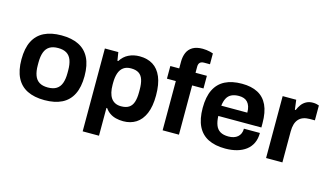

<svg xmlns="http://www.w3.org/2000/svg" viewBox="-100 -1065 2704 1577"><g transform="rotate(15 1252.5 -276.5)"><path d="M306.4 12Q219.5 12 159.7 -17.7Q99.8 -47.4 69.1 -108.5Q38.3 -169.7 38.3 -263.2Q38.3 -357.8 69.1 -418.4Q99.8 -479 159.7 -508.7Q219.5 -538.4 306.4 -538.4Q394 -538.4 453.6 -508.7Q513.2 -479 543.9 -418.4Q574.7 -357.8 574.7 -263.2Q574.7 -169.7 543.9 -108.5Q513.2 -47.4 453.6 -17.7Q394 12 306.4 12ZM306.4 -95.6Q351.6 -95.6 379.4 -113Q407.3 -130.4 420 -165.2Q432.8 -200 432.8 -251.4V-274.8Q432.8 -326.2 420 -361.1Q407.3 -396 379.4 -413.4Q351.6 -430.8 306.4 -430.8Q261.2 -430.8 233.5 -413.4Q205.7 -396 193 -361.1Q180.2 -326.2 180.2 -274.8V-251.4Q180.2 -200 193 -165.2Q205.7 -130.4 233.5 -113Q261.2 -95.6 306.4 -95.6Z M677.1 178.2V-526.4H791.4L802.9 -455.3H809.9Q836.4 -497.7 878.1 -518Q919.9 -538.4 970.9 -538.4Q1037 -538.4 1084.3 -509.1Q1131.5 -479.8 1157.2 -418.7Q1183 -357.6 1183 -262.2Q1183 -168.7 1156.9 -107.7Q1130.7 -46.7 1084.3 -17.3Q1037.8 12 976.4 12Q942.1 12 912.9 4.4Q883.7 -3.1 860.9 -19Q838.1 -34.8 822.1 -58.2H815.9V178.2ZM927.7 -102.1Q969.7 -102.1 994.5 -118.7Q1019.4 -135.2 1030.2 -168.3Q1041.1 -201.5 1041.1 -251.3V-273.8Q1041.1 -324.3 1030.2 -357.9Q1019.4 -391.5 994.5 -407.9Q969.7 -424.3 927.7 -424.3Q888.9 -424.3 863.9 -406.2Q838.9 -388 827.2 -353.9Q815.4 -319.8 815.4 -271.6V-255Q815.4 -219.5 822 -191.2Q828.6 -162.9 842.2 -143.1Q855.8 -123.3 877.1 -112.7Q898.4 -102.1 927.7 -102.1Z M1309.3 0V-418.8H1233.7V-526.4H1309.3V-583.7Q1309.3 -626.7 1323.6 -660.3Q1337.9 -693.8 1370.1 -713.1Q1402.2 -732.3 1455.3 -732.3Q1470.3 -732.3 1486.8 -730.2Q1503.3 -728.1 1518.6 -724.5Q1533.9 -720.9 1544.5 -716.7V-624.7H1495.4Q1471 -624.7 1459.5 -613Q1448 -601.3 1448 -578V-526.4H1544.5V-418.8H1448V0Z M1843.7 12Q1757.3 12 1698.4 -17.5Q1639.5 -47 1609.4 -108Q1579.3 -169 1579.3 -263.2Q1579.3 -357.8 1609.3 -418.4Q1639.3 -479 1697.5 -508.7Q1755.8 -538.4 1841.1 -538.4Q1921.3 -538.4 1976 -509.7Q2030.8 -481 2058.7 -421.6Q2086.7 -362.1 2086.7 -267.9V-232.3H1720.4Q1722 -186.2 1734.5 -154.3Q1746.9 -122.4 1773.5 -106.6Q1800.2 -90.7 1843.7 -90.7Q1867.5 -90.7 1887.2 -96.7Q1906.9 -102.7 1921.1 -114.8Q1935.3 -126.9 1943.1 -144.8Q1950.8 -162.7 1950.8 -185.7H2086.7Q2086.7 -136.4 2069.1 -99.2Q2051.5 -62 2019 -37.4Q1986.5 -12.9 1942 -0.4Q1897.5 12 1843.7 12ZM1722.2 -320.1H1943.6Q1943.6 -350.5 1936.4 -372.1Q1929.3 -393.7 1916.2 -407.9Q1903.1 -422.1 1884.7 -428.5Q1866.2 -434.9 1842.9 -434.9Q1805.2 -434.9 1779.7 -422.3Q1754.1 -409.8 1740.6 -384.4Q1727 -359 1722.2 -320.1Z M2188.9 0V-526.4H2304.2L2314.8 -444.1H2321.8Q2332.5 -470.2 2348.3 -491.6Q2364.1 -513 2388 -525.8Q2411.8 -538.7 2444.2 -538.7Q2461 -538.7 2475.1 -535.4Q2489.1 -532.2 2496.1 -529V-402.7H2453.3Q2422 -402.7 2398.4 -394.2Q2374.7 -385.7 2358.9 -368Q2343 -350.3 2335.3 -324.1Q2327.7 -297.9 2327.7 -263.2V0Z"/></g></svg>

Font: Archivo SemiBold
Style: Regular
Weight: 600
Designer: Hector Gatti
Foundry: Omnibus-Type
Version: Version 2.001